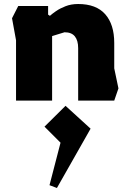

<svg xmlns="http://www.w3.org/2000/svg" viewBox="-20 -502 647 958"><path d="M60 0V-301L40 -411L71 -472H220V-429L229 -423Q240 -433 259.5 -446.5Q279 -460 307 -471Q335 -482 370 -482Q460 -482 505 -431Q550 -380 550 -288V-161L571 -61L550 0H370V-262Q370 -300 353.5 -320.5Q337 -341 302 -341L240 -322V0ZM264 436 227 422 282 210 202 130 307 26 432 140Z"/></svg>

Font: Rowdies
Style: Regular
Weight: 400
Designer: Jaikishan Patel
Version: Version 1.000; ttfautohint (v1.8.3)